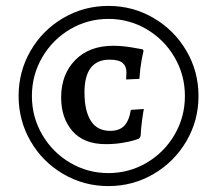

<svg xmlns="http://www.w3.org/2000/svg" viewBox="-20 -618 734 650"><path d="M43 -293Q43 -376 83.5 -446Q124 -516 194 -557Q264 -598 347 -598Q430 -598 500 -557Q570 -516 611 -446Q652 -376 652 -293Q652 -210 611 -140Q570 -70 500 -29Q430 12 347 12Q264 12 194 -29Q124 -70 83.5 -140Q43 -210 43 -293ZM606 -293Q606 -364 571 -424Q536 -484 476.5 -519Q417 -554 347 -554Q277 -554 217.5 -519Q158 -484 123 -424Q88 -364 88 -293Q88 -222 123 -162Q158 -102 217.5 -67Q277 -32 347 -32Q417 -32 476.5 -67Q536 -102 571 -162Q606 -222 606 -293ZM187 -288Q187 -366 234.5 -414.5Q282 -463 363 -463Q392 -463 423 -458Q454 -453 463 -451L466 -446Q464 -439 459 -412Q454 -385 452 -351L407 -349L408 -373Q408 -394 395 -405Q382 -416 351 -416Q266 -416 266 -305Q266 -243 287.5 -209Q309 -175 353 -175Q384 -175 400.5 -192Q417 -209 423 -246L467 -249Q465 -240 461 -211Q457 -182 456 -157L451 -149Q447 -147 432 -142.5Q417 -138 392 -134Q367 -130 338 -130Q264 -130 225.5 -174Q187 -218 187 -288Z"/></svg>

Font: Alegreya Medium
Style: Regular
Weight: 500
Designer: Juan Pablo del Peral
Foundry: Huerta Tipografica
Version: Version 2.007; ttfautohint (v1.6)